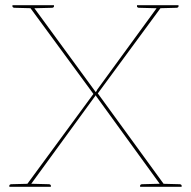

<svg xmlns="http://www.w3.org/2000/svg" viewBox="-20 -720 736 740"><path d="M77 0 340 -358 89 -700H100Q104 -700 105.5 -698Q107 -696 109 -693L349 -365Q351 -367 352.5 -370Q354 -373 355 -375L587 -693Q589 -696 591 -698Q593 -700 596 -700H607L357 -360L619 0H608Q605 0 603 -1.5Q601 -3 599 -7L348 -353Q348 -352 347 -350Q346 -348 344 -346L97 -7Q96 -6 93 -3Q90 0 88 0ZM85 0V-9H102V0ZM597 0V-8H612V0ZM96 -692V-700H111V-692ZM587 -694V-700H600V-694ZM113 -700 112 -688 35 -690Q33 -690 30.5 -691.5Q28 -693 28 -695V-700ZM188 -700V-695Q188 -693 185.5 -691.5Q183 -690 181 -690L104 -688L103 -700ZM593 -700 592 -688 515 -690Q513 -690 510.5 -691.5Q508 -693 508 -695V-700ZM668 -700V-695Q668 -693 665.5 -691.5Q663 -690 661 -690L584 -688L583 -700ZM16 0V-5Q16 -7 18.5 -8.5Q21 -10 23 -10L100 -12L101 0ZM91 0 92 -12 169 -10Q171 -10 173.5 -8.5Q176 -7 176 -5V0ZM595 0 596 -12 673 -10Q675 -10 677.5 -8.5Q680 -7 680 -5V0ZM520 0V-5Q520 -7 522.5 -8.5Q525 -10 527 -10L604 -12L605 0Z"/></svg>

Font: Aleo Thin
Style: Regular
Weight: 250
Designer: Alessio Laiso
Foundry: Alessio Laiso
Version: Version 2.001;gftools[0.9.29]